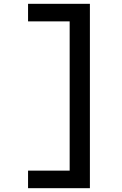

<svg xmlns="http://www.w3.org/2000/svg" viewBox="-20 -843 640 1006"><path d="M127 143V51H345V-731H127V-823H451V143Z"/></svg>

Font: Iosevka Aile Semibold
Style: Regular
Weight: 600
Designer: Belleve Invis
Foundry: Belleve Invis
Version: Version 31.1.0; ttfautohint (v1.8.4)